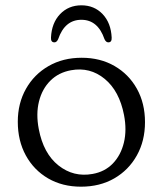

<svg xmlns="http://www.w3.org/2000/svg" viewBox="-20 -692 613 723"><path d="M287.5 -474.5Q357.5 -474.5 411.2 -443.5Q465 -412.5 495.5 -357.8Q526 -303 526 -232Q526 -161.5 495.2 -106.5Q464.5 -51.5 410.2 -20.2Q356 11 285 11Q215 11 161.2 -20.2Q107.5 -51.5 77.2 -106.8Q47 -162 47 -233.5Q47 -303 77.8 -357.5Q108.5 -412 162.8 -443.2Q217 -474.5 287.5 -474.5ZM328.5 -37Q374.5 -45 404.8 -76.2Q435 -107.5 446.5 -154.8Q458 -202 447 -259Q429.5 -349.5 374.2 -395Q319 -440.5 247.5 -427.5Q200.5 -419 169.5 -388Q138.5 -357 126.8 -310Q115 -263 126 -206Q143.5 -114 200.2 -69Q257 -24 328.5 -37ZM286.5 -617.5Q224 -617.5 199 -544.5Q193.5 -532.5 185 -532.5Q171 -532.5 172 -550.5Q174.5 -605.5 206.2 -638.8Q238 -672 286.5 -672Q335 -672 366.5 -638.8Q398 -605.5 400.5 -550.5Q401.5 -532.5 388 -532.5Q379 -532.5 373.5 -544.5Q348.5 -617.5 286.5 -617.5Z"/></svg>

Font: Fraunces 9pt SuperSoft Light
Style: Regular
Weight: 300
Version: Version 1.000;[b76b70a41]